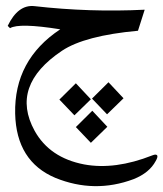

<svg xmlns="http://www.w3.org/2000/svg" viewBox="-20 -182 557 655"><path d="M473.6 -148.9 450.7 -77.1Q269 -60.5 191.4 -8.8Q13.7 110.4 98.1 264.2Q149.4 356.4 267.1 378.9Q372.1 398.4 499.5 348.1Q513.7 342.3 516.6 349.1Q518.6 354.5 511.2 367.2Q489.7 407.7 435.5 429.2Q302.2 479 168.9 424.8Q35.6 368.7 31.7 205.6Q27.8 22.5 185.5 -82Q44.9 -104.5 14.2 -85.9L6.3 -93.8Q41.5 -167 97.2 -161.1Q285.6 -139.6 473.6 -148.9ZM294.9 195.8 346.2 250.5 290 305.2 238.8 251.5ZM350.1 98.6 401.4 153.3 345.2 208 293.9 154.3ZM238.8 102.1 290 156.7 233.9 211.4 182.6 157.7Z"/></svg>

Font: Amiri Typewriter
Style: Regular
Weight: 400
Monospace: yes
Designer: Khaled Hosny
Version: Version 1.1